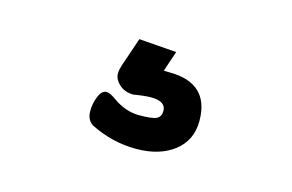

<svg xmlns="http://www.w3.org/2000/svg" viewBox="-44 -115 588 386"><g transform="rotate(15 250.0 78.5)"><path d="M162.1 163.1Q148.9 154.8 148.9 136.2Q148.9 120.1 155 105.5Q161.1 90.8 170.9 90.8Q178.2 90.8 190.9 100.1Q217.8 119.1 245.8 119.1Q273.9 119.1 282.5 114.5Q291 109.9 291 98.1Q291 78.1 259.8 78.1Q247.1 78.1 224.1 82Q206.1 82 194.6 71.5Q183.1 61 183.1 48.8Q183.1 40 189 23.9Q196.8 2 207 -28.8L285.2 -22.9L271 19H270Q270 20 282.2 20Q366.2 20 366.2 99.1Q366.2 139.2 336.2 162.6Q306.2 186 257.1 186Q208 186 162.1 163.1Z"/></g></svg>

Font: LXGW WenKai Screen
Style: Regular
Weight: 400
Designer: LXGW / Fontworks Inc.
Foundry: LXGW / Fontworks Inc.
Version: Version 1.510;January 18,2025